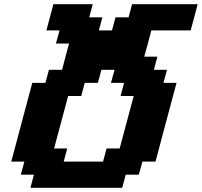

<svg xmlns="http://www.w3.org/2000/svg" viewBox="-20 -895 962 915"><path d="M125 0H562.5L579.1 -62.5H641.6L658.7 -125H721.2Q737.8 -187.5 771 -312.5Q804.2 -437.5 821.3 -500H758.8L775.9 -562.5H713.4L730 -625H667.5Q673.3 -645.5 684.6 -687.5Q695.8 -729.5 701.2 -750H888.7Q894.5 -770.5 905.5 -812.5Q916.5 -854.5 921.9 -875H609.4L592.8 -812.5H530.3L513.7 -750H451.2L467.8 -812.5H405.3L421.9 -875H234.4Q229 -854 217.8 -812.5Q206.5 -771 201.2 -750H263.7L246.6 -687.5H309.1Q303.2 -666.5 292.2 -625Q281.2 -583.5 275.9 -562.5H213.4L196.3 -500H133.8Q117.2 -437.5 83.7 -312.5Q50.3 -187.5 33.7 -125H96.2L79.1 -62.5H141.6ZM471.2 -125H283.7L300.3 -187.5H237.8Q249 -229 271.2 -312.3Q293.5 -395.5 304.7 -437.5H367.2L383.8 -500H446.3L463.4 -562.5H525.9L508.8 -500H571.3L554.7 -437.5H617.2Q606 -396 583.7 -312.5Q561.5 -229 550.3 -187.5H487.8Z"/></svg>

Font: Faithful 32x
Style: SemiboldOblique
Weight: 400
Foundry: Faithful Resource Pack
Version: Version 1.0; January 27, 2023